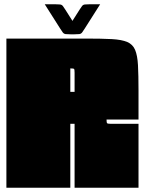

<svg xmlns="http://www.w3.org/2000/svg" viewBox="-20 -881 680 901"><path d="M10 0V-700H385Q458 -700 504.5 -697.5Q551 -695 577 -684Q603 -673 614 -647Q625 -621 627.5 -575Q630 -529 630 -455V-320H480Q480 -306 482.5 -303Q485 -300 500 -300H630V0H330V-300H310V0ZM330 -450V-540Q330 -555 327.5 -557.5Q325 -560 310 -560V-450ZM450 -861 377 -746Q369 -733 364.5 -727.5Q360 -722 352.5 -721Q345 -720 329 -720H311Q295 -720 287.5 -721Q280 -722 275.5 -727.5Q271 -733 263 -746L190 -861H239Q255 -861 262.5 -860Q270 -859 274.5 -853.5Q279 -848 287 -835L320 -783L353 -835Q361 -848 365.5 -853.5Q370 -859 377.5 -860Q385 -861 401 -861Z"/></svg>

Font: Badeen Display
Style: Regular
Weight: 400
Version: Version 1.000; ttfautohint (v1.8.4.7-5d5b)